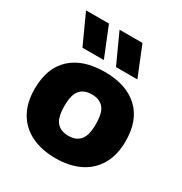

<svg xmlns="http://www.w3.org/2000/svg" viewBox="-187 -947 1040 1096"><g transform="rotate(30 333.0 -399.0)"><path d="M333.5 10.5Q242 10.5 174.8 -22.2Q107.5 -55 70.5 -118.2Q33.5 -181.5 33.5 -273.5Q33.5 -412 112.2 -484.8Q191 -557.5 333.5 -557.5Q475.5 -557.5 554.2 -484.5Q633 -411.5 633 -274Q633 -182 596 -118.5Q559 -55 491.8 -22.2Q424.5 10.5 333.5 10.5ZM333.5 -137Q383.5 -137 410.2 -167.5Q437 -198 437 -273.5Q437 -349.5 410 -379.5Q383 -409.5 333.5 -409.5Q283.5 -409.5 256.5 -379.5Q229.5 -349.5 229.5 -274Q229.5 -198.5 256.2 -167.8Q283 -137 333.5 -137ZM373.5 -613 284.5 -808H435.5L514.5 -613ZM152.5 -613 63.5 -808H214.5L293.5 -613Z"/></g></svg>

Font: Encode Sans SmExp XBd
Style: Regular
Weight: 800
Width: 6
Designer: Multiple Designers
Foundry: Impallari Type
Version: Version 3.002; ttfautohint (v1.8.3) -l 8 -r 50 -G 200 -x 14 